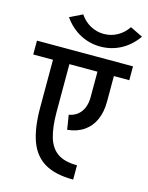

<svg xmlns="http://www.w3.org/2000/svg" viewBox="-151 -912 781 1011"><g transform="rotate(15 239.5 -407.0)"><path d="M348.5 20Q250.5 20 192.2 -14.5Q134 -49 108.2 -120.1Q82.5 -191.2 82.5 -301H172Q172 -218.2 188.2 -164.1Q204.5 -110 243 -84Q281.5 -58 348.5 -58ZM82.5 -301V-604H172V-301ZM325 -422.5V-605H414.5V-422.5ZM-25 -562V-637.5H498.5V-562ZM414.5 -422.5Q414.5 -366.8 395.8 -324.1Q377 -281.5 340.2 -256Q303.5 -230.5 250 -225L237.5 -303.8Q267.2 -309.2 286.5 -325.8Q305.8 -342.2 315.4 -367.2Q325 -392.2 325 -422.5ZM304.8 -693.5V-762.5Q345 -762.5 379 -781.6Q413 -800.8 434.8 -834L503.8 -800.5Q467.2 -748.5 415.8 -721Q364.2 -693.5 304.8 -693.5ZM304.8 -693.5Q245.2 -693.5 193.8 -721Q142.2 -748.5 105.8 -800.5L174.8 -834Q196.5 -800.8 231 -781.6Q265.5 -762.5 304.8 -762.5Z"/></g></svg>

Font: Akshar Light
Style: Regular
Weight: 300
Designer: Tall Chai
Foundry: Tall Chai
Version: Version 1.100